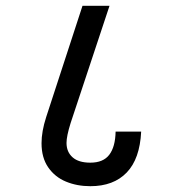

<svg xmlns="http://www.w3.org/2000/svg" viewBox="-20 -639 640 661"><path d="M123 -146Q123 -186.5 139 -236L264 -619H357L223 -215Q209 -170 209 -147Q209 -116 229.8 -97.5Q250.5 -79 291 -79Q335.5 -79 356.2 -106.2Q377 -133.5 378 -186H466Q461.5 -92 416.2 -45Q371 2 291 2Q245 2 207 -13.8Q169 -29.5 146 -62.8Q123 -96 123 -146Z"/></svg>

Font: JuliaMono BoldItalic
Style: Regular
Weight: 700
Italic angle: -9°
Monospace: yes
Designer: cormullion
Foundry: corm
Version: Version 0.049; ttfautohint (v1.8.4)